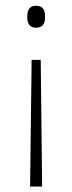

<svg xmlns="http://www.w3.org/2000/svg" viewBox="-20 -514 258 686"><path d="M125.5 -300 130.5 152.5H87.5L93 -300ZM109 -493.5Q125 -493.5 133 -484.2Q141 -475 141 -456.5V-451.5Q141 -433.5 133 -424.2Q125 -415 109 -415Q93.5 -415 85.5 -424.2Q77.5 -433.5 77.5 -451.5V-456.5Q77.5 -475 85.5 -484.2Q93.5 -493.5 109 -493.5Z"/></svg>

Font: Anek Gujarati ExtraLight
Style: Regular
Weight: 250
Version: Version 1.003